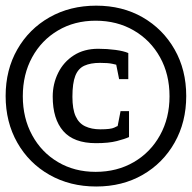

<svg xmlns="http://www.w3.org/2000/svg" viewBox="-21 -671 691 692"><path d="M325.8 1.2Q231.4 1.2 157.4 -40.8Q83.4 -82.8 41.4 -156.8Q-0.7 -230.8 -0.7 -325Q-0.7 -419.3 41.4 -492.9Q83.4 -566.5 157.4 -608.6Q231.4 -650.6 325.8 -650.6Q419.9 -650.6 493.1 -608.6Q566.2 -566.5 608.2 -492.9Q650.2 -419.3 650.2 -325Q650.2 -230.8 608.2 -156.8Q566.2 -82.8 493.1 -40.8Q419.9 1.2 325.8 1.2ZM325 -155Q245 -155 207 -198.6Q169 -242.2 169 -322.8Q169 -368.8 188.6 -408.3Q208.1 -447.8 245 -471.5Q281.9 -495.2 332.8 -495.2Q365.4 -495.2 395.4 -491.1Q425.4 -487 441.4 -479.8V-385.8H408.3L397.9 -437.8Q398.5 -437.7 383.6 -441.1Q368.6 -444.4 339.5 -444.4Q305.5 -444.4 283.2 -434.3Q260.8 -424.2 250.4 -397.7Q240 -371.2 240 -322.2Q240 -277.5 251.6 -252.1Q263.1 -226.6 286 -215.8Q308.8 -204.9 340.5 -204.9Q378.7 -204.9 390.9 -211.1Q403.2 -217.3 403 -216.6L413.5 -270.4H444V-177Q429.4 -170.2 400.1 -162.6Q370.8 -155 325 -155ZM323.6 -51.6Q400.9 -51.6 461.3 -86.8Q521.6 -121.9 555.8 -183.8Q590 -245.6 590 -324Q590 -403.2 555.8 -464.6Q521.6 -526.1 461.3 -561.2Q400.9 -596.4 323.6 -596.4Q247.4 -596.4 188 -561.2Q128.5 -526.1 94.9 -464.6Q61.2 -403.2 61.2 -324Q61.2 -245.6 94.9 -183.8Q128.5 -121.9 188 -86.8Q247.4 -51.6 323.6 -51.6Z"/></svg>

Font: Faustina Light
Style: Regular
Weight: 300
Designer: Alfonso Garcia
Foundry: http://www.omnibus-type.com
Version: Version 1.200